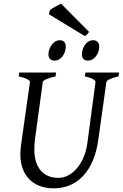

<svg xmlns="http://www.w3.org/2000/svg" viewBox="-20 -1010 668 1045"><path d="M625 -594.2Q594.2 -587.4 577.1 -579.1Q560.1 -570.8 559.1 -564L515.1 -250Q506.3 -186 485.4 -136.5Q464.4 -86.9 433.1 -53.2Q401.9 -19.5 361.1 -2.2Q320.3 15.1 272 15.1Q231.9 15.1 198.5 2.9Q165 -9.3 141.1 -32.7Q117.2 -56.2 104 -90.6Q90.8 -125 90.8 -169.9Q90.8 -195.8 95.2 -226.1L143.1 -564Q144 -569.8 128.9 -578.6Q113.8 -587.4 82 -594.2L85 -615.2H285.2L282.2 -594.2Q251.5 -587.4 232.7 -579.1Q213.9 -570.8 212.9 -564L169.9 -249Q168 -234.9 167.5 -220.7Q167 -206.5 167 -193.8Q167 -159.7 175.3 -131.8Q183.6 -104 200 -84Q216.3 -64 240.7 -53Q265.1 -42 296.9 -42Q328.6 -42 355.5 -57.6Q382.3 -73.2 402.8 -99.1Q423.3 -125 436.8 -158.7Q450.2 -192.4 455.1 -229L500 -564Q501 -569.8 487.3 -578.6Q473.6 -587.4 441.9 -594.2L444.8 -615.2H627.9ZM337.9 -756.3Q337.9 -742.7 333.5 -729.2Q329.1 -715.8 321.3 -704.8Q313.5 -693.8 302 -687Q290.5 -680.2 276.9 -680.2Q261.2 -680.2 252.4 -689Q243.7 -697.8 243.7 -714.4Q243.7 -727.5 248.3 -741Q252.9 -754.4 261 -765.6Q269 -776.9 280.5 -783.9Q292 -791 305.7 -791Q320.8 -791 329.3 -782Q337.9 -772.9 337.9 -756.3ZM520 -756.3Q520 -742.7 515.6 -729.2Q511.2 -715.8 503.2 -704.8Q495.1 -693.8 483.6 -687Q472.2 -680.2 458 -680.2Q442.9 -680.2 434.3 -689Q425.8 -697.8 425.8 -714.4Q425.8 -727.5 430.2 -741Q434.6 -754.4 442.4 -765.6Q450.2 -776.9 461.4 -783.9Q472.7 -791 486.8 -791Q502 -791 511 -782Q520 -772.9 520 -756.3ZM464.8 -836.4Q458 -826.7 453.9 -822.3Q449.7 -817.9 441.9 -813.5L246.1 -932.6L252 -955.6Q256.3 -959 264.2 -963.9Q272 -968.8 280.8 -973.6Q289.6 -978.5 297.9 -982.9Q306.2 -987.3 312 -990.2Z"/></svg>

Font: Gentium Plus APac
Style: Italic
Weight: 400
Italic angle: -8°
Designer: J. Victor Gaultney, Annie Olsen, Iska Routamaa, Becca Hirsbrunner
Foundry: SIL International
Version: Version 5.000